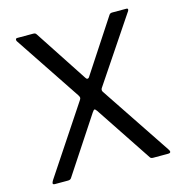

<svg xmlns="http://www.w3.org/2000/svg" viewBox="-109 -843 906 944"><g transform="rotate(-15 344.0 -371.0)"><path d="M644 -8Q644 0 631 0H555Q543 0 539 -8L349 -294Q342 -304 338 -304Q334 -304 326 -292L139 -8Q134 0 122 0H56Q45 0 45 -6Q45 -11 51 -21L280 -366Q285 -373 285 -378Q285 -383 280 -391L56 -727Q54 -731 54 -734Q54 -742 62 -742H143Q150 -742 153.5 -740Q157 -738 160 -733L335 -466Q339 -459 344 -459Q350 -459 354 -466L529 -733Q534 -742 545 -742H618Q624 -742 625 -738Q626 -734 623 -729L401 -398Q397 -393 397 -387Q397 -381 401 -376L638 -21Q644 -12 644 -8Z"/></g></svg>

Font: Libre Franklin
Style: Regular
Weight: 400
Designer: Pablo Impallari, Rodrigo Fuenzalida
Foundry: Impallari Type
Version: Version 1.002; ttfautohint (v1.5)